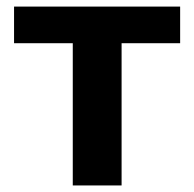

<svg xmlns="http://www.w3.org/2000/svg" viewBox="-20 -566 593 586"><path d="M529.8 -545.9V-434.1H351.1V0H202.1V-434.1H22.9V-545.9Z"/></svg>

Font: NotoSans-Bold
Style: Bold
Weight: 700
Designer: Monotype Design team
Foundry: Monotype Imaging Inc.
Version: Version 1.04